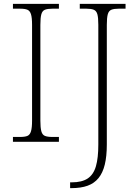

<svg xmlns="http://www.w3.org/2000/svg" viewBox="-20 -734 714 994"><path d="M47 0V-25H84Q109 -25 122 -30.5Q135 -36 140.5 -54.5Q146 -73 146 -109V-605Q146 -642 140.5 -660Q135 -678 122 -683.5Q109 -689 84 -689H47V-714H285V-689H251Q226 -689 212.5 -683.5Q199 -678 194 -660Q189 -642 189 -605V-109Q189 -73 194 -54.5Q199 -36 212.5 -30.5Q226 -25 251 -25H285V0ZM343 240V210H351Q404 210 434 190Q464 170 476.5 127Q489 84 489 15V-606Q489 -643 484 -660.5Q479 -678 465.5 -683.5Q452 -689 428 -689H393V-714H630V-689H594Q570 -689 556.5 -683.5Q543 -678 538 -660Q533 -642 533 -605V14Q533 75 522.5 118Q512 161 490 188Q468 215 433.5 227.5Q399 240 349 240Z"/></svg>

Font: Noto Serif Bengali ExtraLight
Style: Regular
Weight: 250
Version: Version 2.003